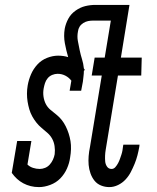

<svg xmlns="http://www.w3.org/2000/svg" viewBox="-20 -755 640 783"><path d="M426 8Q408 8 392 1.5Q376 -5 365.5 -18Q355 -31 349 -48Q343 -65 341.5 -82.5Q340 -100 341.5 -118.5Q343 -137 347 -156L395 -447H354L366 -520H407L432 -671H359Q349 -671 339 -669Q329 -667 319.5 -661Q310 -655 304.5 -646Q299 -637 298 -627Q294 -607 297.5 -588Q301 -569 305 -550Q309 -531 314.5 -513.5Q320 -496 322 -476Q322 -475 323.5 -473.5Q325 -472 326 -470L322 -466Q322 -455 320.5 -444Q319 -433 318 -422L311 -385H264L271 -426Q261 -439 246.5 -446.5Q232 -454 215 -454Q204 -454 193 -449.5Q182 -445 174.5 -436Q167 -427 163.5 -416Q160 -405 158 -394Q155 -377 157.5 -360.5Q160 -344 167 -330.5Q174 -317 186 -307Q198 -297 210 -287.5Q222 -278 231.5 -266Q241 -254 248 -240Q255 -226 260 -210.5Q265 -195 267.5 -179.5Q270 -164 269.5 -147Q269 -130 266 -113Q263 -90 253 -67.5Q243 -45 226 -27.5Q209 -10 185 -1Q161 8 139 8Q121 8 105 4Q89 0 75 -7.5Q61 -15 49.5 -25.5Q38 -36 28 -50L50 -180H108L92 -84Q101 -75 114.5 -70.5Q128 -66 142 -66Q153 -66 164 -70.5Q175 -75 183 -84Q191 -93 196 -104Q201 -115 203 -126Q205 -143 202.5 -159.5Q200 -176 192.5 -189.5Q185 -203 173.5 -213Q162 -223 150 -233Q138 -243 128.5 -255Q119 -267 111.5 -280.5Q104 -294 99.5 -309.5Q95 -325 92.5 -340.5Q90 -356 90 -373Q90 -390 93 -407Q97 -430 106.5 -452Q116 -474 132.5 -492Q149 -510 172 -519Q195 -528 217 -528Q228 -528 238.5 -526.5Q249 -525 258 -522Q250 -549 244.5 -578.5Q239 -608 244 -638Q248 -659 258.5 -678.5Q269 -698 288 -711.5Q307 -725 327.5 -730Q348 -735 369 -735H508L473 -520H558L556 -447H461L411 -144Q409 -132 408.5 -120Q408 -108 409 -96.5Q410 -85 416.5 -75.5Q423 -66 435 -66Q444 -66 450.5 -73.5Q457 -81 461.5 -89.5Q466 -98 469 -106.5Q472 -115 475 -124Q478 -133 479.5 -142Q481 -151 482 -160L483 -165H549L548 -156Q545 -139 540.5 -121.5Q536 -104 529 -87Q522 -70 513.5 -53.5Q505 -37 492 -23Q479 -9 461.5 -0.5Q444 8 426 8Z"/></svg>

Font: Iosevka HT Extended
Style: Italic
Weight: 400
Width: 7
Italic angle: -9°
Monospace: yes
Designer: Belleve Invis
Foundry: Belleve Invis
Version: Version 32.3.0; ttfautohint (v1.8.4)